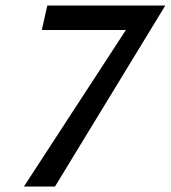

<svg xmlns="http://www.w3.org/2000/svg" viewBox="-20 -678 621 698"><path d="M67 0 456 -597 502 -569H132L152 -658H581L180 0Z"/></svg>

Font: Ysabeau Infant SemiBold
Style: Italic
Weight: 600
Italic angle: -12°
Designer: Christian Thalmann (Catharsis Fonts)
Version: Version 2.002; featfreeze: ss01,ss02,lnum